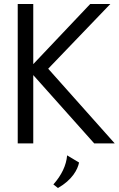

<svg xmlns="http://www.w3.org/2000/svg" viewBox="-20 -720 597 964"><path d="M377 96 317 60C313 110 289 160 248 206L271 224C343 183 370 131 377 96ZM69 -700V0H147V-343L453 0H556L222 -375L534 -700H433L147 -398V-700Z"/></svg>

Font: Mint Spirit
Style: Regular
Weight: 400
Designer: HARENDAL Hirwen
Foundry: Arkandis Digital Foundry.
Version: Version 1.004;FFEdit